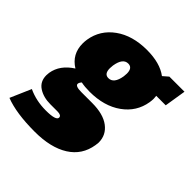

<svg xmlns="http://www.w3.org/2000/svg" viewBox="-246 -666 1049 1049"><g transform="rotate(45 278.5 -142.0)"><path d="M-48.3 200 4.2 79.2Q65.8 108.3 140.8 108.3Q220 108.3 220 84.2Q220 66.7 189.2 66.7H135Q80.8 66.7 43.8 42.5Q6.7 18.3 6.7 -30Q6.7 -36.7 8.3 -50Q20 -121.7 93.3 -168.3Q24.2 -210.8 24.2 -293.3Q24.2 -308.3 26.7 -325Q40.8 -411.7 113.8 -464.2Q186.7 -516.7 298.3 -516.7Q399.2 -516.7 456.7 -473.3L487.5 -500H604.2L584.2 -375H510.8Q512.5 -361.7 512.5 -355Q512.5 -340 510 -325Q495.8 -238.3 422.5 -185.8Q349.2 -133.3 237.5 -133.3Q200 -133.3 171.7 -139.2Q160.8 -126.7 160.8 -117.5Q160.8 -100 207.5 -100H290.8Q376.7 -100 422.9 -65Q469.2 -30 469.2 27.5Q469.2 30.8 468.8 34.6Q468.3 38.3 467.5 42.9Q466.7 47.5 466.7 50Q452.5 139.2 377.9 186.2Q303.3 233.3 180 233.3Q36.7 233.3 -48.3 200ZM225 -302.5Q225 -258.3 257.5 -258.3Q299.2 -258.3 310 -325Q311.7 -340 311.7 -347.5Q311.7 -391.7 278.3 -391.7Q237.5 -391.7 226.7 -325Q225 -310 225 -302.5Z"/></g></svg>

Font: BoonTook
Style: Italic
Weight: 400
Italic angle: -9°
Designer: Sungsit Sawaiwan
Foundry: FontUni
Version: Version 3.0